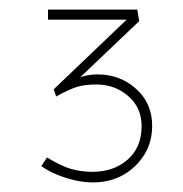

<svg xmlns="http://www.w3.org/2000/svg" viewBox="-20 -792 382 400"><path d="M174 -412Q155 -412 135.5 -416.5Q116 -421 98 -428.5Q80 -436 66 -446L78 -464Q109 -445 130 -439.5Q151 -434 172 -434Q217 -434 246 -459.5Q275 -485 275 -529Q275 -568 247 -592Q219 -616 181 -616Q157 -616 140.5 -611Q124 -606 97 -591L92 -606L249 -756L254 -751H80V-772H266L270 -748L124 -609H107Q134 -627 150 -632Q166 -637 183 -637Q230 -637 263.5 -607Q297 -577 297 -530Q297 -496 280.5 -469.5Q264 -443 236.5 -427.5Q209 -412 174 -412Z"/></svg>

Font: Lexend Deca Thin
Style: Regular
Weight: 250
Designer: Bonnie Shaver-Troup, Thomas Jockin
Foundry: Lexend
Version: Version 1.007